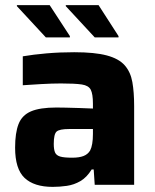

<svg xmlns="http://www.w3.org/2000/svg" viewBox="-20 -722 606 750"><path d="M186 8Q113 8 76 -27Q39 -62 39 -145Q39 -203 52.5 -237.5Q66 -272 101 -287Q136 -302 200 -302Q212 -302 237 -301.5Q262 -301 291 -300Q320 -299 343 -298V-317Q343 -355 334.5 -371.5Q326 -388 299.5 -392Q273 -396 218 -396Q184 -396 140 -393.5Q96 -391 69 -389V-502Q110 -509 161.5 -513.5Q213 -518 270 -518Q350 -518 397 -505.5Q444 -493 467 -467Q490 -441 497 -401.5Q504 -362 504 -308V0H350L346 -60H338Q319 -29 294 -14.5Q269 0 241 4Q213 8 186 8ZM262 -106Q289 -106 306 -112.5Q323 -119 332 -134Q343 -155 343 -199V-218H250Q212 -218 201 -208Q190 -198 190 -160Q190 -138 195 -126.5Q200 -115 215 -110.5Q230 -106 262 -106ZM443 -576H350L237 -698V-702H365L443 -581ZM253 -576H159L46 -698V-702H174L253 -581Z"/></svg>

Font: Saira
Style: Bold
Weight: 700
Designer: Hector Gatti with collaboration of the Omnibus-Type team
Foundry: Omnibus-Type
Version: Version 1.100; ttfautohint (v1.8.3)